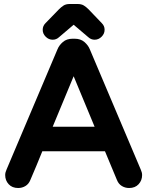

<svg xmlns="http://www.w3.org/2000/svg" viewBox="-20 -917 737 962"><path d="M13 -68 268 -670Q276 -690 295 -706.5Q314 -723 344 -723H354Q384 -723 403 -706.5Q422 -690 430 -670L685 -68Q692 -53 692 -40Q692 -13 674.5 6Q657 25 627 25Q607 25 590.5 15Q574 5 566 -15L506 -159H192Q177 -123 162.5 -87Q148 -51 132 -15Q124 5 107.5 15Q91 25 71 25Q41 25 23.5 6Q6 -13 6 -40Q6 -53 13 -68ZM194 -768Q194 -787 208 -801L276 -871Q286 -881 298 -889Q310 -897 330 -897H368Q388 -897 400 -889.5Q412 -882 423 -871L490 -801Q504 -787 504 -769V-767Q504 -748 489 -733Q474 -718 454 -718Q436 -718 422 -731L349 -793L275 -730Q262 -718 244 -718Q224 -718 209 -733Q194 -748 194 -767ZM454 -282 349 -535 244 -282Z"/></svg>

Font: Varela Round Precious
Style: Bold
Weight: 700
Version: Version 1.000